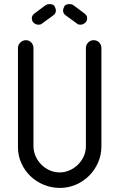

<svg xmlns="http://www.w3.org/2000/svg" viewBox="-20 -922 557 941"><path d="M144 -207Q144 -180 154.5 -156.5Q165 -133 183 -115Q201 -97 224 -87Q247 -77 273 -77Q298 -77 321.5 -87.5Q345 -98 362.5 -115.5Q380 -133 390.5 -156Q401 -179 401 -205V-687Q401 -702 412 -713.5Q423 -725 439 -725Q456 -725 466.5 -713.5Q477 -702 477 -687V-205Q477 -163 461 -126Q445 -89 417 -61Q389 -33 352 -17Q315 -1 273 -1Q232 -1 194.5 -16.5Q157 -32 129 -59Q101 -86 84.5 -122.5Q68 -159 68 -201V-687Q68 -702 79.5 -713.5Q91 -725 107 -725Q123 -725 133.5 -713.5Q144 -702 144 -687ZM394 -856Q407 -846 407 -834Q407 -817 396 -809Q385 -801 375 -801Q368 -801 362 -803L303 -846Q289 -855 289 -871Q289 -877 294.5 -889.5Q300 -902 321 -902Q331 -902 339 -897ZM149 -856Q136 -846 136 -834Q136 -817 146.5 -809Q157 -801 168 -801Q175 -801 181 -803L240 -846Q254 -855 254 -871Q254 -877 248.5 -889.5Q243 -902 222 -902Q212 -902 204 -897Z"/></svg>

Font: VDS Compensated
Style: Light
Weight: 300
Designer: artmaker
Foundry: artmaker
Version: Version 1.000 2012 initial release